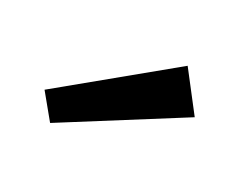

<svg xmlns="http://www.w3.org/2000/svg" viewBox="-44 -875 383 301"><g transform="rotate(20 148.0 -725.0)"><path d="M228 -804 266 -732 56 -646 30 -692Z"/></g></svg>

Font: Sedus Text
Style: Regular
Weight: 400
Designer: TypeMates
Foundry: TypeMates, Runge Thomsen GbR
Version: Version 4.202;PS 004.202;hotconv 1.0.88;makeotf.lib2.5.64775